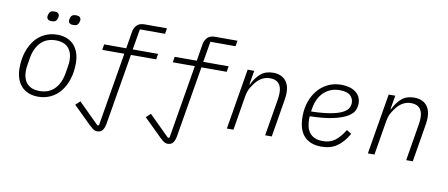

<svg xmlns="http://www.w3.org/2000/svg" viewBox="-78 -1069 3757 1609"><g transform="rotate(10 1800.0 -264.0)"><path d="M265 12Q217 12 180.5 -3.5Q144 -19 120 -46.5Q96 -74 83.5 -112.5Q71 -151 71 -196Q71 -273 91 -334.5Q111 -396 146 -439Q181 -482 229.5 -505Q278 -528 335 -528Q383 -528 419.5 -512.5Q456 -497 480 -469.5Q504 -442 516.5 -403.5Q529 -365 529 -320Q529 -243 509 -181.5Q489 -120 454 -77Q419 -34 370.5 -11Q322 12 265 12ZM269 -37Q348 -37 396.5 -87Q445 -137 459 -225L468 -281Q471 -298 472 -309Q473 -320 473 -333Q473 -402 437 -440.5Q401 -479 331 -479Q252 -479 203.5 -429Q155 -379 141 -291L132 -235Q129 -218 128 -207Q127 -196 127 -183Q127 -114 163 -75.5Q199 -37 269 -37ZM268 -631Q245 -631 235.5 -640Q226 -649 226 -660Q226 -669 229 -680Q233 -697 243.5 -706Q254 -715 277 -715Q300 -715 309.5 -706Q319 -697 319 -686Q319 -676 316 -666Q312 -649 301.5 -640Q291 -631 268 -631ZM452 -631Q429 -631 419.5 -640Q410 -649 410 -660Q410 -669 413 -680Q417 -697 427.5 -706Q438 -715 461 -715Q484 -715 493.5 -706Q503 -697 503 -686Q503 -676 500 -666Q496 -649 485.5 -640Q475 -631 452 -631Z M803 212Q792 212 782 208Q772 204 760.5 195Q749 186 734.5 172Q720 158 699 137L584 24L622 -11L797 162L810 159L915 -468H727L735 -516H923L946 -657Q952 -695 974.5 -717.5Q997 -740 1039 -740H1230L1222 -692H1008L978 -516H1194L1186 -468H971L870 135Q865 167 850 189.5Q835 212 803 212Z M1403 212Q1392 212 1382 208Q1372 204 1360.5 195Q1349 186 1334.5 172Q1320 158 1299 137L1184 24L1222 -11L1397 162L1410 159L1515 -468H1327L1335 -516H1523L1546 -657Q1552 -695 1574.5 -717.5Q1597 -740 1639 -740H1830L1822 -692H1608L1578 -516H1794L1786 -468H1571L1470 135Q1465 167 1450 189.5Q1435 212 1403 212Z M1870 0 1956 -516H2012L1992 -397H1996Q2025 -458 2066.5 -493Q2108 -528 2172 -528Q2238 -528 2274.5 -489.5Q2311 -451 2311 -382Q2311 -368 2309.5 -351.5Q2308 -335 2305 -319L2252 0H2196L2248 -313Q2251 -330 2252 -345Q2253 -360 2253 -371Q2253 -423 2228.5 -450.5Q2204 -478 2155 -478Q2086 -478 2036 -419Q2021 -401 2002 -370.5Q1983 -340 1975 -296L1926 0Z M2675 12Q2579 12 2528 -43.5Q2477 -99 2477 -210Q2477 -278 2497 -336Q2517 -394 2553.5 -437Q2590 -480 2640.5 -504Q2691 -528 2752 -528Q2828 -528 2874.5 -493.5Q2921 -459 2921 -395Q2921 -369 2908.5 -340Q2896 -311 2856 -286Q2816 -261 2739.5 -243Q2663 -225 2536 -222Q2535 -214 2535 -207Q2535 -200 2535 -198Q2535 -165 2541.5 -136Q2548 -107 2564.5 -84.5Q2581 -62 2609 -49Q2637 -36 2680 -36Q2740 -36 2782 -67Q2824 -98 2863 -162L2904 -137Q2861 -62 2807 -25Q2753 12 2675 12ZM2746 -481Q2667 -481 2612 -429.5Q2557 -378 2543 -281L2540 -263Q2644 -266 2707.5 -278Q2771 -290 2806 -308.5Q2841 -327 2852.5 -349Q2864 -371 2864 -393Q2864 -430 2837 -455.5Q2810 -481 2746 -481Z M3070 0 3156 -516H3212L3192 -397H3196Q3225 -458 3266.5 -493Q3308 -528 3372 -528Q3438 -528 3474.5 -489.5Q3511 -451 3511 -382Q3511 -368 3509.5 -351.5Q3508 -335 3505 -319L3452 0H3396L3448 -313Q3451 -330 3452 -345Q3453 -360 3453 -371Q3453 -423 3428.5 -450.5Q3404 -478 3355 -478Q3286 -478 3236 -419Q3221 -401 3202 -370.5Q3183 -340 3175 -296L3126 0Z"/></g></svg>

Font: IBM Plex Mono Light
Style: Italic
Weight: 300
Italic angle: -9°
Monospace: yes
Designer: Mike Abbink, Paul van der Laan, Pieter van Rosmalen
Foundry: Bold Monday
Version: Version 2.3